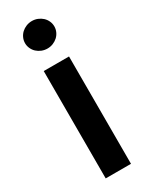

<svg xmlns="http://www.w3.org/2000/svg" viewBox="-200 -804 662 845"><g transform="rotate(-30 130.5 -381.0)"><path d="M66.1 -545.5H194.6V0H66.1ZM130.7 -622.9Q115.4 -622.9 101.7 -628.4Q88.1 -633.9 77.9 -643.3Q67.8 -652.7 62 -665.5Q56.1 -678.3 56.1 -692.5Q56.1 -707 62 -719.8Q67.8 -732.6 77.9 -742Q88.1 -751.4 101.7 -756.9Q115.4 -762.4 130.7 -762.4Q146 -762.4 159.4 -756.9Q172.9 -751.4 183.1 -742Q193.2 -732.6 199 -719.8Q204.9 -707 204.9 -692.5Q204.9 -678.3 199 -665.5Q193.2 -652.7 183.1 -643.3Q172.9 -633.9 159.4 -628.4Q146 -622.9 130.7 -622.9Z"/></g></svg>

Font: Interop SemBd
Style: Regular
Weight: 600
Designer: Rasmus Andersson, Google, Jang Haemin
Foundry: jhaemin
Version: Version 1.008